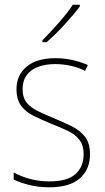

<svg xmlns="http://www.w3.org/2000/svg" viewBox="-20 -785 444 815"><path d="M362 -130Q362 -66 319 -28Q276 10 189 10Q141 10 101.5 -0.5Q62 -11 38 -23V-53Q71 -35 109.5 -25Q148 -15 189 -15Q266 -15 300.5 -46Q335 -77 335 -131Q335 -168 317.5 -191Q300 -214 269 -229Q238 -244 199 -259Q158 -276 124 -292.5Q90 -309 70 -335.5Q50 -362 50 -407Q50 -466 93 -502Q136 -538 215 -538Q255 -538 290.5 -529.5Q326 -521 353 -509L341 -484Q318 -497 283.5 -505Q249 -513 215 -513Q151 -513 113.5 -486Q76 -459 76 -407Q76 -370 93.5 -349Q111 -328 140.5 -313.5Q170 -299 207 -284Q247 -267 282.5 -250Q318 -233 340 -205.5Q362 -178 362 -130ZM319 -758Q293 -723 253.5 -680Q214 -637 178 -606H160V-614Q194 -648 230 -689Q266 -730 289 -765H319Z"/></svg>

Font: Noto Sans Gurmukhi UI SemiCondensed Thin
Style: Regular
Weight: 100
Width: 4
Designer: Jelle Bosma - Monotype Design Team
Foundry: Monotype Imaging Inc.
Version: Version 2.004; ttfautohint (v1.8.4.7-5d5b)